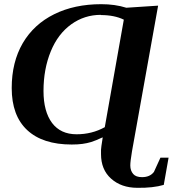

<svg xmlns="http://www.w3.org/2000/svg" viewBox="-20 -683 826 918"><path d="M462 -611V-612Q384 -612 321 -567Q257 -521 223 -438Q188 -353 188 -248Q188 -150 229 -95Q270 -41 346 -41Q420 -41 481 -75L572 -589Q527 -611 462 -611ZM471 -25 470 -26Q438 -11 416 -4Q396 2 374 5Q352 8 323 8Q184 8 110 -61Q36 -130 36 -262Q36 -386 89 -477Q142 -567 239 -615Q336 -663 464 -663Q530 -663 584 -646L736 -656L611 41Q603 89 603 108Q603 133 617 149Q630 164 659 164Q697 164 716 139L747 71H786L763 201Q712 216 637 215Q560 215 511 171Q463 128 463 54V33Q463 25 471 -25Z"/></svg>

Font: Libra Serif Modern
Style: Bold Italic
Weight: 700
Italic angle: -12°
Designer: Stefan Peev, Context Ltd
Foundry: Stefan Peev, Context Ltd
Version: Version 1.000